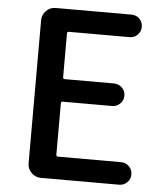

<svg xmlns="http://www.w3.org/2000/svg" viewBox="-53 -782 705 829"><g transform="rotate(5 300.0 -368.0)"><path d="M154.3 0Q130.9 0 113.8 -17.1Q96.7 -34.2 96.7 -57.6V-678.7Q96.7 -702.1 113.8 -719.2Q130.9 -736.3 154.3 -736.3H483.4Q503.9 -736.3 518.1 -722.2Q532.2 -708 532.2 -687.5Q532.2 -667 518.1 -652.8Q503.9 -638.7 483.4 -638.7H220.7Q212.9 -638.7 212.9 -631.8V-441.4Q212.9 -433.6 220.7 -433.6H433.6Q454.1 -433.6 468.8 -419.4Q483.4 -405.3 483.4 -384.8Q483.4 -364.3 468.8 -350.1Q454.1 -335.9 433.6 -335.9H220.7Q212.9 -335.9 212.9 -329.1V-105.5Q212.9 -97.7 220.7 -97.7H494.1Q514.6 -97.7 528.8 -83.5Q543 -69.3 543 -48.8Q543 -28.3 528.8 -14.2Q514.6 0 494.1 0Z"/></g></svg>

Font: Gen Jyuu Gothic Medium
Style: Regular
Weight: 500
Designer: [Source Han Sans]
Ryoko NISHIZUKA  (kana & ideographs); Paul D. Hunt (Latin, Greek & Cyrillic); Wenlong ZHANG  (bopomofo
Version: Version 1.002.20150607